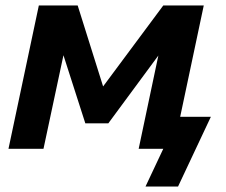

<svg xmlns="http://www.w3.org/2000/svg" viewBox="-20 -544 826 702"><path d="M11 0 122 -524H264L357 -228L577 -524H725L614 0H487L559 -341L376 -93H292L212 -342L139 0ZM512 138 577 0H511L536 -117H751L631 138Z"/></svg>

Font: Raleway
Style: Bold Italic
Weight: 700
Italic angle: -12°
Designer: Matt McInerney, Pablo Impallari, Rodrigo Fuenzalida
Foundry: Matt McInerney, Pablo Impallari, Rodrigo Fuenzalida
Version: Version 4.101;RELEASE